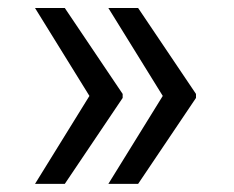

<svg xmlns="http://www.w3.org/2000/svg" viewBox="-20 -534 580 476"><path d="M284.1 -291.2V-301.1L140.6 -514.2H66.8L201.7 -296.2L66.8 -78.1H140.6ZM248.6 -514.2 383.5 -296.2 248.6 -78.1H322.4L465.9 -291.2V-301.1L322.4 -514.2Z"/></svg>

Font: Riot Sans 2.0
Style: Regular
Weight: 400
Designer: Rasmus Andersson
Foundry: rsms
Version: Version 3.006;hotconv 1.0.109;makeotfexe 2.5.65596